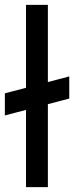

<svg xmlns="http://www.w3.org/2000/svg" viewBox="-40 -770 305 790"><path d="M-20 -295V-386L245 -455.5V-364.5ZM67 0V-750H157V0Z"/></svg>

Font: Mohave Medium
Style: Regular
Weight: 500
Designer: Gumpita Rahayu
Foundry: Tokotype
Version: Version 2.003